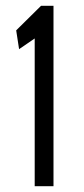

<svg xmlns="http://www.w3.org/2000/svg" viewBox="-20 -644 290 664"><path d="M100 0V-511L46 -474L36 -539L122 -624H165V0Z"/></svg>

Font: Inconsolata UltraCondensed SemiBold
Style: Regular
Weight: 600
Width: 1
Monospace: yes
Designer: Raph Levien, Cyreal, Brenton Simpson
Foundry: Raph Levien, Cyreal, Google
Version: Version 3.001; ttfautohint (v1.8.2.53-6de2)